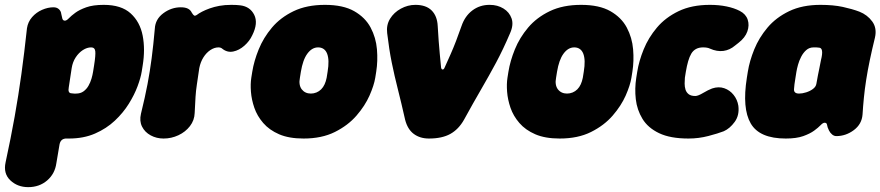

<svg xmlns="http://www.w3.org/2000/svg" viewBox="-68 -545 3622 790"><path d="M359 -525Q431 -525 469.5 -490Q508 -455 519 -398.5Q530 -342 519 -275L515 -250Q511 -225 498 -190Q485 -155 462 -118Q439 -81 404.5 -48.5Q370 -16 323 4.5Q276 25 216 25Q214 25 211.5 25Q209 25 207 25Q182 24 177 49L164 126Q158 170 126 197.5Q94 225 48 225Q4 225 -25.5 197Q-55 169 -45 123Q-23 21 -7.5 -66Q8 -153 20 -240Q32 -327 43 -429Q47 -455 64 -474.5Q81 -494 105 -504.5Q129 -515 152 -515Q166 -515 174.5 -507Q183 -499 184 -488Q186 -477 188.5 -468.5Q191 -460 199 -460Q206 -460 215.5 -470Q225 -480 242 -492.5Q259 -505 287 -515Q315 -525 359 -525ZM307 -350Q290 -350 273 -339Q256 -328 243.5 -309Q231 -290 227 -265L215 -186Q210 -161 227 -161Q232 -160 236.5 -160Q241 -160 245 -160Q263 -160 275.5 -169Q288 -178 296 -192Q304 -206 308.5 -221.5Q313 -237 315 -250L319 -275Q326 -319 324 -334.5Q322 -350 307 -350Z M605 25Q576 25 552 12Q528 -1 516.5 -24Q505 -47 512 -77Q529 -146 539 -199Q549 -252 556 -305.5Q563 -359 569 -427Q571 -466 604 -490.5Q637 -515 676 -515Q694 -515 705 -509.5Q716 -504 721 -493Q727 -483 731 -481Q735 -479 741 -483Q750 -490 763.5 -497Q777 -504 795 -510.5Q813 -517 835 -521Q857 -525 884 -525Q895 -525 904.5 -524.5Q914 -524 921 -523Q961 -518 978 -484Q995 -450 970 -400Q959 -376 937.5 -357Q916 -338 891.5 -333Q867 -328 846 -345Q844 -347 840 -348.5Q836 -350 831 -350Q814 -350 797.5 -339Q781 -328 769 -309Q757 -290 752 -265Q746 -223 742 -197Q738 -171 736.5 -146Q735 -121 733 -80Q732 -50 713.5 -26Q695 -2 666 11.5Q637 25 605 25Z M1476 -225Q1471 -194 1452.5 -152Q1434 -110 1399 -69.5Q1364 -29 1310 -2Q1256 25 1181 25Q1121 25 1080.5 7.5Q1040 -10 1015 -39Q990 -68 978.5 -101.5Q967 -135 964.5 -167.5Q962 -200 966 -225L970 -250Q977 -294 996.5 -342Q1016 -390 1051 -431.5Q1086 -473 1140 -499Q1194 -525 1269 -525Q1344 -525 1389.5 -499Q1435 -473 1457 -431.5Q1479 -390 1483 -342Q1487 -294 1480 -250ZM1280 -250Q1284 -274 1283.5 -292.5Q1283 -311 1278 -324Q1273 -337 1263.5 -343.5Q1254 -350 1241 -350Q1228 -350 1217 -343.5Q1206 -337 1196.5 -324Q1187 -311 1180.5 -292.5Q1174 -274 1170 -250L1166 -225Q1163 -210 1165 -198Q1167 -186 1173.5 -177.5Q1180 -169 1189.5 -164.5Q1199 -160 1211 -160Q1223 -160 1234 -164.5Q1245 -169 1253.5 -177.5Q1262 -186 1267.5 -198Q1273 -210 1276 -225Z M1697 25Q1660 25 1634.5 6Q1609 -13 1599 -52Q1583 -123 1569 -178Q1555 -233 1544 -287Q1533 -341 1525 -409Q1521 -442 1537 -468Q1553 -494 1581.5 -509.5Q1610 -525 1641 -525Q1685 -525 1708 -502Q1731 -479 1733 -438Q1735 -404 1737 -376.5Q1739 -349 1741.5 -323Q1744 -297 1747 -266Q1749 -259 1753.5 -259Q1758 -259 1761 -266Q1775 -297 1786.5 -323Q1798 -349 1808.5 -376.5Q1819 -404 1831 -438Q1845 -479 1875.5 -502Q1906 -525 1946 -525H1947Q1979 -525 2003.5 -510Q2028 -495 2037 -469Q2046 -443 2031 -409Q2002 -341 1973 -287Q1944 -233 1912 -178Q1880 -123 1841 -52Q1819 -13 1785 6Q1751 25 1697 25Z M2530 -225Q2525 -194 2506.5 -152Q2488 -110 2453 -69.5Q2418 -29 2364 -2Q2310 25 2235 25Q2175 25 2134.5 7.5Q2094 -10 2069 -39Q2044 -68 2032.5 -101.5Q2021 -135 2018.5 -167.5Q2016 -200 2020 -225L2024 -250Q2031 -294 2050.5 -342Q2070 -390 2105 -431.5Q2140 -473 2194 -499Q2248 -525 2323 -525Q2398 -525 2443.5 -499Q2489 -473 2511 -431.5Q2533 -390 2537 -342Q2541 -294 2534 -250ZM2334 -250Q2338 -274 2337.5 -292.5Q2337 -311 2332 -324Q2327 -337 2317.5 -343.5Q2308 -350 2295 -350Q2282 -350 2271 -343.5Q2260 -337 2250.5 -324Q2241 -311 2234.5 -292.5Q2228 -274 2224 -250L2220 -225Q2217 -210 2219 -198Q2221 -186 2227.5 -177.5Q2234 -169 2243.5 -164.5Q2253 -160 2265 -160Q2277 -160 2288 -164.5Q2299 -169 2307.5 -177.5Q2316 -186 2321.5 -198Q2327 -210 2330 -225Z M2765 25Q2690 25 2644 3Q2598 -19 2575.5 -56Q2553 -93 2548 -137Q2543 -181 2550 -225L2554 -250Q2561 -294 2580.5 -342Q2600 -390 2635 -431.5Q2670 -473 2724 -499Q2778 -525 2853 -525Q2890 -525 2921.5 -518.5Q2953 -512 2976 -500Q3001 -487 3008.5 -464Q3016 -441 3007 -415.5Q2998 -390 2971 -369L2957 -358Q2935 -339 2908.5 -335.5Q2882 -332 2853 -345Q2843 -350 2825 -350Q2808 -350 2796 -343.5Q2784 -337 2776.5 -324.5Q2769 -312 2763.5 -293Q2758 -274 2754 -250L2750 -225Q2749 -214 2749 -201Q2749 -188 2752.5 -176.5Q2756 -165 2765.5 -157.5Q2775 -150 2793 -150Q2804 -150 2825 -162.5Q2846 -175 2862 -181Q2889 -190 2912 -182Q2935 -174 2950.5 -154.5Q2966 -135 2970 -110Q2975 -71 2955 -43.5Q2935 -16 2910 -5Q2887 4 2847 14.5Q2807 25 2765 25Z M3165 25Q3057 25 3021 -37Q2985 -99 3005 -225L3009 -250Q3016 -294 3035.5 -342Q3055 -390 3090 -431.5Q3125 -473 3179 -499Q3233 -525 3308 -525Q3361 -525 3400 -516.5Q3439 -508 3468 -497Q3501 -484 3521 -456.5Q3541 -429 3532 -390Q3520 -341 3511 -298Q3502 -255 3496 -216.5Q3490 -178 3486.5 -142.5Q3483 -107 3481 -74Q3478 -34 3445 -9.5Q3412 15 3373 15Q3364 15 3356 8.5Q3348 2 3343 -8Q3336 -22 3335 -31Q3334 -40 3325 -40Q3318 -40 3308.5 -30Q3299 -20 3282 -7.5Q3265 5 3237 15Q3209 25 3165 25ZM3220 -160Q3233 -160 3249 -165Q3265 -170 3277 -179Q3289 -188 3291 -200Q3295 -222 3297.5 -235.5Q3300 -249 3303 -262.5Q3306 -276 3310 -298Q3323 -349 3301 -349Q3296 -350 3290.5 -350Q3285 -350 3280 -350Q3262 -350 3249.5 -339Q3237 -328 3228.5 -311.5Q3220 -295 3215.5 -278.5Q3211 -262 3209 -250L3205 -225Q3200 -196 3199 -178Q3198 -160 3220 -160Z"/></svg>

Font: Winky Sans Black
Style: Italic
Weight: 900
Italic angle: -8.97852°
Designer: Simon Atzbach
Foundry: typofactur
Version: Version 1.205